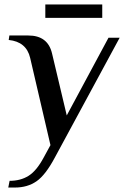

<svg xmlns="http://www.w3.org/2000/svg" viewBox="-20 -640 556 860"><path d="M23 170Q72 170 108 147.5Q144 125 176 65L206 10L115 -381Q98 -453 19 -461L22 -481H107Q194 -481 213 -401L279 -123L466 -471H516L226 65Q184 144 143.5 172Q103 200 47 200H17ZM183 -560V-620H438V-560Z"/></svg>

Font: Philosopher
Style: Italic
Weight: 400
Italic angle: -10°
Designer: Jovanny Lemonad
Foundry: Jovanny Lemonad
Version: Version 2.000